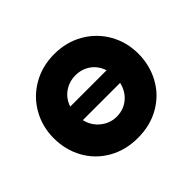

<svg xmlns="http://www.w3.org/2000/svg" viewBox="-128 -686 863 863"><g transform="rotate(-45 304.0 -254.5)"><path d="M573 -255Q573 -182 539.5 -120.5Q506 -59 444.5 -23.5Q383 12 304 12Q225 12 163.5 -23.5Q102 -59 68.5 -120Q35 -181 35 -255Q35 -328 69.5 -389Q104 -450 165.5 -485.5Q227 -521 304 -521Q381 -521 442.5 -485.5Q504 -450 538.5 -389Q573 -328 573 -255ZM188 -303H419Q406 -342 375.5 -364Q345 -386 304 -386Q264 -386 232.5 -364Q201 -342 188 -303ZM422 -220H185Q195 -177 228.5 -150Q262 -123 304 -123Q348 -123 380 -149.5Q412 -176 422 -220Z"/></g></svg>

Font: Arvo
Style: Bold
Weight: 700
Designer: Anton Koovit (Cyrillic Expansion: Cyreal)
Foundry: Anton Koovit, Yassin Baggar
Version: Version 3.000